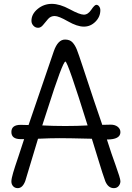

<svg xmlns="http://www.w3.org/2000/svg" viewBox="-20 -965 682 995"><path d="M510 -318 554 -319Q576 -319 590 -308Q604 -297 604 -280Q604 -242 534 -242Q550 -193 557.5 -170Q565 -147 578 -112Q604 -40 604 -26Q604 -12 595 -1Q586 10 570 10Q541 10 526 -25Q512 -63 491.5 -131Q471 -199 456 -246Q336 -249 289 -249Q242 -249 177 -246Q115 -38 111 -27Q97 10 72 10Q57 10 48 0Q39 -10 39 -24.5Q39 -39 48 -69.5Q57 -100 75.5 -154Q94 -208 105 -244H87Q39 -244 39 -281Q39 -318 87 -318Q110 -318 128 -317Q131 -325 259 -700Q280 -760 317 -760Q342 -760 355.5 -745.5Q369 -731 378 -708.5Q387 -686 408 -622Q474 -421 510 -318ZM199 -315Q255 -312 318.5 -312Q382 -312 434 -315Q331 -646 319 -646Q305 -646 226 -398ZM500 -912Q500 -878 474.5 -852.5Q449 -827 414.5 -827Q380 -827 332 -854.5Q284 -882 263.5 -882Q243 -882 229.5 -867Q216 -852 204 -836.5Q192 -821 177.5 -821Q163 -821 153 -832Q143 -843 143 -857Q143 -892 175 -918.5Q207 -945 248.5 -945Q290 -945 341.5 -917Q393 -889 414.5 -889Q436 -889 453 -914.5Q470 -940 479 -940Q488 -940 494 -931.5Q500 -923 500 -912Z"/></svg>

Font: Delius
Style: Regular
Weight: 400
Designer: Natalia Raices
Foundry: Natalia Raices
Version: Version 1.001